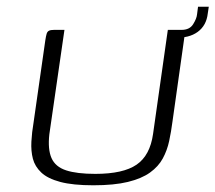

<svg xmlns="http://www.w3.org/2000/svg" viewBox="-20 -549 642 572"><path d="M494 -188Q490 -157 484 -129Q478 -101 465 -77Q452 -53 427 -35Q402 -17 361 -7Q320 3 258 3Q197 3 159.5 -7Q122 -17 103 -35Q84 -53 78 -76Q72 -99 73.5 -127Q75 -155 80 -184L115 -429Q117 -442 119 -448.5Q121 -455 126 -457.5Q131 -460 141 -460H172L127 -149Q122 -104 133.5 -78Q145 -52 177 -41.5Q209 -31 264 -31Q347 -31 387 -58.5Q427 -86 436 -150L480 -460H510Q521 -460 525.5 -457.5Q530 -455 530 -448.5Q530 -442 528 -429ZM501 -437 500 -460H521Q545 -460 555.5 -477Q566 -494 567 -506L570 -529H602L599 -509Q595 -473 569 -454Q543 -435 501 -437Z"/></svg>

Font: Genos Light
Style: Italic
Weight: 300
Italic angle: -8°
Designer: Robert E. Leuschke
Foundry: Robert E. Leuschke
Version: Version 1.010